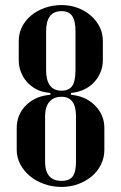

<svg xmlns="http://www.w3.org/2000/svg" viewBox="-20 -728 479 758"><path d="M164 -352 179 -354V-361L164 -363Q140 -366 120 -377.5Q100 -389 85.5 -405.5Q71 -422 62.5 -444Q54 -466 54 -490V-567Q54 -596 67 -622Q80 -648 103 -667Q126 -686 157 -697Q188 -708 223 -708Q257 -708 286.5 -697Q316 -686 338 -667Q360 -648 373 -622.5Q386 -597 386 -567V-490Q386 -466 377.5 -444.5Q369 -423 354 -406Q339 -389 318.5 -378Q298 -367 274 -363L260 -361V-354L274 -352Q325 -344 358.5 -308Q392 -272 392 -222V-136Q392 -106 379 -79Q366 -52 343 -32.5Q320 -13 289 -1.5Q258 10 223 10Q187 10 154.5 -1.5Q122 -13 98 -33Q74 -53 60 -79.5Q46 -106 46 -136V-222Q46 -273 79 -308.5Q112 -344 164 -352ZM223 -370Q252 -370 265 -388.5Q278 -407 278 -452V-604Q278 -646 265 -665Q252 -684 223 -684Q162 -684 162 -604V-452Q162 -370 223 -370ZM223 -14Q254 -14 267 -31.5Q280 -49 280 -90V-269Q280 -346 223 -346Q192 -346 175 -326Q158 -306 158 -269V-90Q158 -14 223 -14Z"/></svg>

Font: Moniqa Extra Bold Narrow Heading
Style: Regular
Weight: 800
Width: 4
Designer: Rajesh Rajput
Foundry: Rajesh Rajput
Version: Version 1.000;December 15, 2022;FontCreator 14.0.0.2794 32-b